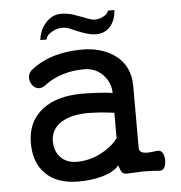

<svg xmlns="http://www.w3.org/2000/svg" viewBox="-52 -747 770 815"><g transform="rotate(-5 333.5 -340.0)"><path d="M412.1 -23.4 422.9 -36.1 428.7 -22.5Q432.6 -9.8 436.5 -5.9Q443.4 2 457 2Q496.1 0 525.4 -1Q566.4 -1 594.7 2Q608.4 3.9 617.2 -8.8Q624 -21.5 624 -40Q624 -58.6 617.2 -71.3Q608.4 -85 594.7 -83H591.8Q552.7 -77.1 539.1 -80.1Q516.6 -83 516.6 -103.5V-365.2Q516.6 -457 445.3 -503.9Q389.6 -539.1 314.5 -539.1Q251 -539.1 198.2 -524.4Q140.6 -507.8 97.7 -474.6Q81.1 -462.9 79.1 -443.4Q77.1 -426.8 86.9 -411.1Q95.7 -396.5 111.3 -392.6Q127.9 -388.7 144.5 -401.4Q179.7 -428.7 224.6 -442.4Q266.6 -455.1 314.5 -455.1Q365.2 -455.1 397.5 -418.9Q426.8 -386.7 426.8 -343.8Q402.3 -348.6 359.4 -350.6Q322.3 -352.5 297.9 -352.5Q190.4 -352.5 127.9 -304.7Q62.5 -253.9 62.5 -162.1Q62.5 -78.1 110.4 -31.2Q159.2 17.6 250 17.6Q307.6 17.6 351.6 4.9Q390.6 -5.9 412.1 -24.4ZM426.8 -151.4Q400.4 -116.2 355.5 -92.8Q305.7 -66.4 250 -66.4Q207 -66.4 180.7 -93.8Q156.2 -120.1 156.2 -162.1Q156.2 -206.1 189.5 -233.4Q232.4 -268.6 318.4 -268.6Q333 -268.6 365.2 -266.6Q398.4 -263.7 426.8 -259.8ZM437.5 -694.3Q433.6 -679.7 416 -670.9Q399.4 -661.1 377 -661.1Q368.2 -661.1 355.5 -666Q347.7 -668 329.1 -675.8Q300.8 -686.5 285.2 -691.4Q259.8 -698.2 239.3 -698.2Q199.2 -698.2 171.9 -667Q145.5 -637.7 140.6 -594.7H168Q169.9 -613.3 193.4 -626Q214.8 -638.7 239.3 -638.7Q249 -638.7 262.7 -634.8Q271.5 -631.8 291 -623Q317.4 -611.3 332 -607.4Q357.4 -598.6 379.9 -598.6Q417 -598.6 440.4 -626Q462.9 -652.3 464.8 -694.3Z"/></g></svg>

Font: Gungsuh
Style: Regular
Weight: 400
Version: Version 2.21